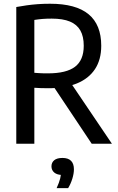

<svg xmlns="http://www.w3.org/2000/svg" viewBox="-20 -768 630 1026"><path d="M67 0V-730.5Q94 -735.5 122.5 -739.5Q151 -743.5 182 -745.8Q213 -748 247.5 -748Q385.5 -748 453.2 -692Q521 -636 521 -523.5Q521 -449 487.5 -398.5Q454 -348 391 -322.2Q328 -296.5 238 -296.5Q214 -296.5 197 -297.2Q180 -298 163.5 -299V0ZM470 0 240.5 -344H345.5L578 0ZM236 -376Q335 -376 381.2 -411.5Q427.5 -447 427.5 -523.5Q427.5 -573 409.5 -605Q391.5 -637 353.8 -652.8Q316 -668.5 256.5 -668.5Q229 -668.5 207.2 -666.8Q185.5 -665 163.5 -661.5V-379Q177.5 -378 189 -377.2Q200.5 -376.5 211.8 -376.2Q223 -376 236 -376ZM282.5 237.5Q296.5 207 301.8 185.2Q307 163.5 307 142L324 167H315Q285.5 167 270.2 154.2Q255 141.5 255 121Q255 100.5 269.8 88.2Q284.5 76 314 76Q344.5 76 359.8 91.5Q375 107 375 136.5Q375 159.5 366.5 187Q358 214.5 344 237.5Z"/></svg>

Font: Encode Sans SC Condensed Medium
Style: Regular
Weight: 500
Width: 3
Designer: Multiple Designers
Foundry: Impallari Type
Version: Version 3.002